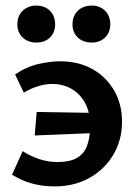

<svg xmlns="http://www.w3.org/2000/svg" viewBox="-20 -653 492 686"><path d="M175 13Q130 13 92 2Q54 -9 23 -29L61 -113Q90 -94 122 -84Q154 -74 185 -74Q229 -74 254.5 -88.5Q280 -103 291 -132Q302 -161 302 -205Q302 -252 284 -285Q266 -318 235.5 -335.5Q205 -353 167 -353Q142 -353 116 -345Q90 -337 65 -322L34 -387Q75 -415 118 -424.5Q161 -434 194 -434Q261 -434 310.5 -406Q360 -378 388 -329.5Q416 -281 416 -218Q416 -152 384.5 -99.5Q353 -47 299 -17Q245 13 175 13ZM104 -169 111 -253 357 -249 350 -179ZM110 -501Q80 -501 61 -519Q42 -537 42 -566Q42 -596 61 -614.5Q80 -633 110 -633Q140 -633 158.5 -614.5Q177 -596 177 -566Q177 -537 158.5 -519Q140 -501 110 -501ZM308 -501Q277 -501 258 -519Q239 -537 239 -566Q239 -596 258 -614.5Q277 -633 308 -633Q337 -633 355.5 -614.5Q374 -596 374 -566Q374 -537 355.5 -519Q337 -501 308 -501Z"/></svg>

Font: Ysabeau
Style: Bold
Weight: 700
Designer: Christian Thalmann (Catharsis Fonts)
Version: Version 2.000;gftools[0.9.27.dev2+g8671c4b]